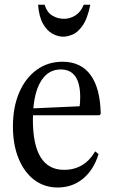

<svg xmlns="http://www.w3.org/2000/svg" viewBox="-20 -802 488 832"><path d="M230 10.5Q172 10.5 128.2 -22.8Q84.5 -56 60.2 -115.8Q36 -175.5 36 -254Q36 -337.5 63 -400.5Q90 -463.5 138.5 -499Q187 -534.5 251 -534.5Q330.5 -534.5 372.5 -477Q414.5 -419.5 416.5 -308.5L411 -302.5H123Q122.5 -293 122.5 -283.5Q122.5 -66 257.5 -66Q345.5 -66 392.5 -146L407 -134.5Q386 -65.5 339.5 -27.5Q293 10.5 230 10.5ZM243 -501Q192.5 -501 162 -457.2Q131.5 -413.5 124.5 -332.5L325 -341.5Q327.5 -354 327.5 -381Q327.5 -501 243 -501ZM254 -643Q231 -643 207.2 -656Q183.5 -669 166.2 -699.2Q149 -729.5 145 -781.5H173.5Q183 -749 206.2 -734.8Q229.5 -720.5 257.5 -720.5Q283 -720.5 306.2 -734.8Q329.5 -749 343 -781.5H371.5Q358.5 -719.5 337.2 -690Q316 -660.5 293.5 -651.8Q271 -643 254 -643Z"/></svg>

Font: Libre Caslon Condensed
Style: Regular
Weight: 400
Designer: Pablo Impallari, Rodrigo Fuenzalida, Katja Schimmel, Ertekin Erdin
Foundry: Pablo Impallari, Rodrigo Fuenzalida
Version: Version 2.000; ttfautohint (v1.8.4.7-5d5b);gftools[0.9.33]